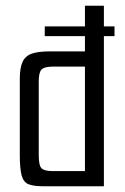

<svg xmlns="http://www.w3.org/2000/svg" viewBox="-20 -649 436 669"><path d="M131 0Q97 0 79.5 -7Q62 -14 55.5 -37.5Q49 -61 49 -109V-375Q49 -412 58.5 -433Q68 -454 90.5 -462Q113 -470 154 -470H276V-629H342V0ZM276 -53V-417H167Q135 -417 125 -407Q115 -397 115 -366V-108Q115 -72 125 -62.5Q135 -53 161 -53ZM136 -523V-557H379V-523Z"/></svg>

Font: Smooch Sans Thin Medium
Style: Regular
Weight: 500
Version: Version 1.010